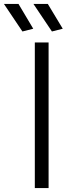

<svg xmlns="http://www.w3.org/2000/svg" viewBox="-78 -956 366 976"><path d="M99 -740H169V0H99ZM36 -796 -58 -936H16L91 -810ZM186 -796 92 -936H165L241 -810Z"/></svg>

Font: Encode Sans Wide
Style: Light
Weight: 300
Designer: Pablo Impallari, Andres Torresi
Foundry: Pablo Impallari, Andres Torresi
Version: Version 1.000; ttfautohint (v1.00) -l 8 -r 50 -G 200 -x 14 -